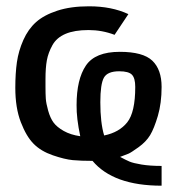

<svg xmlns="http://www.w3.org/2000/svg" viewBox="-20 -505 565 612"><path d="M28.8 -225.1Q28.8 -271 33.9 -306.9Q39.1 -342.8 54.4 -377.4Q69.8 -412.1 95 -434.6Q120.1 -457 162.6 -470.9Q205.1 -484.9 263.2 -484.9H264.2Q335.9 -484.9 389.2 -460L345.2 -394Q305.2 -409.2 262.2 -409.2Q217.3 -409.2 188.7 -397Q160.2 -384.8 147 -360.8Q133.8 -336.9 129.4 -313Q125 -289.1 125 -252.9V-229Q125 -205.1 126 -190.4Q127 -175.8 133.5 -152.3Q140.1 -128.9 150.6 -114.5Q161.1 -100.1 183.1 -87.6Q205.1 -75.2 235.8 -70.8Q223.6 -127.9 224.1 -169.9Q224.1 -252 253.7 -295.9Q283.2 -339.8 361.8 -339.8Q436 -339.8 465.6 -311.5Q495.1 -283.2 495.1 -228Q495.1 -176.3 483.2 -135.7Q471.2 -95.2 458.5 -74.2Q445.8 -53.2 421.4 -35.6Q397 -18.1 389.4 -15.1Q381.8 -12.2 362.8 -4.9Q380.9 4.9 392.8 10Q404.8 15.1 431.4 19.5Q458 23.9 495.1 23.9V86.9Q341.3 86.9 274.9 7.8Q237.8 7.8 211.9 5.4Q186 2.9 148.4 -10Q110.8 -22.9 87.4 -46.4Q64 -69.8 46.4 -115.5Q28.8 -161.1 28.8 -225.1ZM299.8 -179.2Q299.8 -113.3 312 -73.2Q359.9 -83 385.5 -115Q411.1 -147 411.1 -228Q411.1 -255.9 400.6 -266.8Q390.1 -277.8 359.9 -277.8Q322.8 -277.8 311.3 -257.6Q299.8 -237.3 299.8 -179.2Z"/></svg>

Font: CMU Bright
Style: SemiBold
Weight: 600
Version: Version 0.7.0